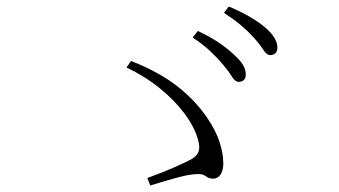

<svg xmlns="http://www.w3.org/2000/svg" viewBox="-20 -726 1040 589"><path d="M664 -528Q648 -547 625.5 -568.5Q603 -590 571 -611L587 -631Q625 -613 651.5 -595Q678 -577 696 -560Q716 -542 725 -527.5Q734 -513 734 -497Q734 -486 728 -480.5Q722 -475 712 -475Q701 -475 691 -491.5Q681 -508 664 -528ZM760 -609Q742 -629 721 -647Q700 -665 667 -687L682 -706Q720 -690 747 -674Q774 -658 792 -643Q812 -626 821.5 -610.5Q831 -595 831 -580Q831 -568 824.5 -562.5Q818 -557 809 -557Q798 -557 787.5 -573.5Q777 -590 760 -609ZM432 -180Q479 -197 513 -212Q547 -227 566 -237Q584 -247 589 -260.5Q594 -274 588 -296Q577 -336 546.5 -377Q516 -418 470.5 -455Q425 -492 368 -519L382 -539Q471 -504 527.5 -458.5Q584 -413 618 -361Q642 -325 653.5 -290.5Q665 -256 665 -224Q665 -210 661 -199.5Q657 -189 650 -183.5Q643 -178 634 -178Q624 -178 618 -181.5Q612 -185 606 -188.5Q600 -192 588 -192Q564 -192 526.5 -182Q489 -172 441 -157Z"/></svg>

Font: Noto Serif TC
Style: Regular
Weight: 200
Designer: Ryoko NISHIZUKA 西塚涼子 (kana & ideographs); Frank Grießhammer (Latin, Greek & Cyrillic); Wenlong ZHANG 张文龙 (bopomofo); San
Foundry: Adobe
Version: Version 2.001;hotconv 1.1.0;makeotfexe 2.6.0